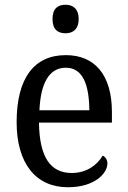

<svg xmlns="http://www.w3.org/2000/svg" viewBox="-20 -778 537 808"><path d="M256 -638C285 -638 311 -653 311 -698C311 -743 285 -758 256 -758C224 -758 201 -743 201 -698C201 -653 224 -638 256 -638ZM266 10C379 10 432 -49 432 -90C432 -107 422 -119 412 -123C390 -85 346 -50 282 -50C193 -50 146 -115 144 -262H451V-306C451 -464 378 -546 257 -546C125 -546 50 -451 50 -264C50 -91 130 10 266 10ZM356 -314H146C151 -430 188 -493 257 -493C329 -493 355 -421 356 -314Z"/></svg>

Font: Noto Serif Lao SemiCondensed
Style: Regular
Weight: 400
Width: 4
Designer: Monotype Design Team
Foundry: Monotype Imaging Inc.
Version: Version 2.003